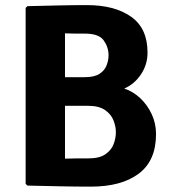

<svg xmlns="http://www.w3.org/2000/svg" viewBox="-20 -708 654 734"><path d="M85 -684.5Q144.5 -686 202 -687.2Q259.5 -688.5 312.5 -688.5Q418 -688.5 481 -644.2Q544 -600 544 -507Q544 -461 518.8 -423.5Q493.5 -386 455 -369.5Q488.5 -358.5 516 -332.8Q543.5 -307 560 -271.5Q576.5 -236 576.5 -195.5Q576.5 -93.5 510.2 -44Q444 5.5 327.5 5.5Q269 5.5 208.5 4.2Q148 3 85 1.5L78 -5V-678ZM305 -579.5Q291 -579.5 269.5 -579.5Q248 -579.5 228.5 -580.5V-413H304.5Q340.5 -413 360 -425.5Q379.5 -438 387.2 -457.5Q395 -477 395 -497Q395 -527.5 376.5 -553.5Q358 -579.5 305 -579.5ZM228.5 -101.5Q253.5 -102.5 276.8 -102.5Q300 -102.5 318 -102.5Q360.5 -102.5 383.2 -118.5Q406 -134.5 414.5 -157.5Q423 -180.5 423 -202.5Q423 -224.5 413.8 -248Q404.5 -271.5 381.2 -287.5Q358 -303.5 316.5 -303.5H228.5Z"/></svg>

Font: Signika Negative SC
Style: Bold
Weight: 700
Designer: Anna Giedryś
Foundry: Anna Giedryś
Version: Version 2.000; ttfautohint (v1.8.3) -l 8 -r 50 -G 200 -x 9 -